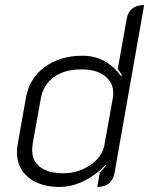

<svg xmlns="http://www.w3.org/2000/svg" viewBox="-20 -729 589 758"><path d="M47 -128Q47 -144 50 -160L82 -341Q95 -419 156 -464Q217 -509 305 -509Q400 -509 458 -428L461 -433Q456 -441 445 -457L480 -654Q490 -709 549 -709L433 -51Q424 9 364 9L374 -48L398 -74L397 -78Q355 -35 308.5 -13Q262 9 215 9Q139 9 93 -28Q47 -65 47 -128ZM392 -156 426 -345Q427 -351 427 -362Q427 -403 394 -429Q361 -455 301 -455Q234 -455 192.5 -424.5Q151 -394 141 -340L109 -161Q107 -145 107 -137Q107 -93 139 -69Q171 -45 231 -45Q289 -45 336.5 -77.5Q384 -110 392 -156Z"/></svg>

Font: K2D ExtraLight
Style: Italic
Weight: 275
Italic angle: -10°
Designer: Katatrad Aksorn Co.,Ltd.
Foundry: Cadson Demak Co.,Ltd.
Version: Version 1.000; ttfautohint (v1.6)